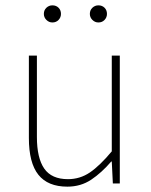

<svg xmlns="http://www.w3.org/2000/svg" viewBox="-20 -686 564 718"><path d="M232 12Q159 12 123.5 -32.5Q88 -77 88 -170V-478H118V-174Q118 -95 145.5 -55.5Q173 -16 234 -16Q279 -16 316 -41Q353 -66 398 -120V-478H428V0H402L398 -82H396Q360 -40 321 -14Q282 12 232 12ZM348 -602Q335 -602 325.5 -611.5Q316 -621 316 -634Q316 -648 325.5 -657Q335 -666 348 -666Q362 -666 371 -657Q380 -648 380 -634Q380 -621 371 -611.5Q362 -602 348 -602ZM176 -602Q163 -602 153.5 -611.5Q144 -621 144 -634Q144 -648 153.5 -657Q163 -666 176 -666Q190 -666 199 -657Q208 -648 208 -634Q208 -621 199 -611.5Q190 -602 176 -602Z"/></svg>

Font: Assistant ExtraLight ExtraLight
Style: Regular
Weight: 250
Version: Version 3.000